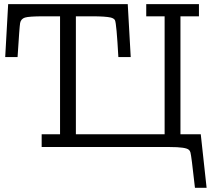

<svg xmlns="http://www.w3.org/2000/svg" viewBox="-20 -703 1021 918"><path d="M4.9 -430.2 19 -683.1H590.8L605 -430.2H545.9Q537.1 -590.3 529.8 -606Q525.9 -614.7 509.8 -619.1Q483.9 -625 421.9 -625H342.8V-61H767.1V-625H679.2V-683.1H931.2V-625H842.8V-61H939.9L967.8 194.8H912.1Q902.3 107.9 897.7 71.5Q893.1 35.2 890.6 26.1Q888.2 17.1 882.8 13.2Q868.7 0 792 0H179.2V-61H267.1V-625H188Q118.2 -625 99.1 -618.9Q80.1 -612.8 76.2 -592.8Q73.2 -576.7 64 -430.2Z"/></svg>

Font: CMU Concrete
Style: Roman
Weight: 500
Version: Version 0.7.0